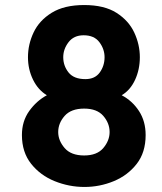

<svg xmlns="http://www.w3.org/2000/svg" viewBox="-20 -731 644 762"><path d="M315 11Q254 11 197 -12Q140 -35 103.5 -81Q67 -127 67 -195Q67 -250 96 -290.5Q125 -331 166 -353Q131 -374 111 -415Q91 -456 91 -504Q91 -555 113.5 -602.5Q136 -650 185.5 -680.5Q235 -711 314 -711Q394 -711 442.5 -680Q491 -649 513 -601.5Q535 -554 535 -504Q535 -455 516 -414Q497 -373 463 -353Q505 -331 531.5 -290.5Q558 -250 558 -195Q558 -126 522.5 -80.5Q487 -35 431.5 -12Q376 11 315 11ZM319 -417Q357 -417 376 -443.5Q395 -470 395 -504Q395 -536 374.5 -563.5Q354 -591 312 -591Q273 -591 252 -563.5Q231 -536 231 -504Q231 -470 252 -443.5Q273 -417 319 -417ZM314 -114Q365 -114 390 -143.5Q415 -173 415 -207Q415 -242 390 -271Q365 -300 314 -300Q262 -300 236.5 -271Q211 -242 211 -207Q211 -173 236.5 -143.5Q262 -114 314 -114Z"/></svg>

Font: Madimi One
Style: Regular
Weight: 400
Designer: Taurai Valerie Mtake, Mirko Velimirovic
Foundry: TaVaTake
Version: Version 1.000; ttfautohint (v1.8.4.7-5d5b)